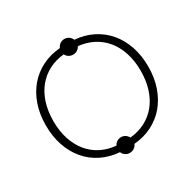

<svg xmlns="http://www.w3.org/2000/svg" viewBox="-169 -929 1163 1150"><g transform="rotate(-30 412.5 -354.0)"><path d="M461.5 -38.5Q518 -44 564.8 -68Q611.5 -92 644.8 -132.5Q678 -173 696.2 -229Q714.5 -285 714.5 -354.5Q714.5 -424 696.2 -479.8Q678 -535.5 644.8 -576Q611.5 -616.5 564.8 -640.5Q518 -664.5 461.5 -670Q455 -656.5 442 -648.2Q429 -640 412.5 -640Q396.5 -640 383.5 -648.2Q370.5 -656.5 364 -670Q307 -664.5 260.5 -640.5Q214 -616.5 180.5 -576Q147 -535.5 128.8 -479.5Q110.5 -423.5 110.5 -354Q110.5 -284 129 -228Q147.5 -172 180.8 -131.5Q214 -91 260.8 -67.2Q307.5 -43.5 364.5 -38.5Q371 -52 383.8 -60.5Q396.5 -69 412.5 -69Q429 -69 441.8 -60.5Q454.5 -52 461.5 -38.5ZM766.5 -354.5Q766.5 -277.5 744.5 -213.8Q722.5 -150 682.8 -103Q643 -56 587 -27.8Q531 0.5 463 6Q457 21 443.5 30.2Q430 39.5 412.5 39.5Q395.5 39.5 382.2 30.2Q369 21 363 6Q294.5 0.5 238.5 -27.2Q182.5 -55 142.5 -102Q102.5 -149 80.5 -212.8Q58.5 -276.5 58.5 -354Q58.5 -431 80.5 -494.8Q102.5 -558.5 142.5 -605.5Q182.5 -652.5 238.5 -680.5Q294.5 -708.5 363 -714Q369 -729 382.2 -738.5Q395.5 -748 412.5 -748Q430 -748 443.5 -738.5Q457 -729 463 -714Q531 -708.5 586.8 -680.5Q642.5 -652.5 682.5 -605.8Q722.5 -559 744.5 -495.2Q766.5 -431.5 766.5 -354.5Z"/></g></svg>

Font: Lato 2
Style: Regular
Weight: 300
Designer: Lukasz Dziedzic with Adam Twardoch and Botio Nikoltchev
Foundry: tyPoland Lukasz Dziedzic
Version: Version 2.015; 2015-08-06; http://www.latofonts.com/